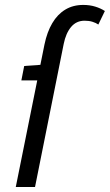

<svg xmlns="http://www.w3.org/2000/svg" viewBox="-20 -744 437 764"><path d="M42.8 0 157 -567.1Q167.3 -616.7 188 -651.8Q208.7 -687 239.7 -705.7Q270.6 -724.4 311.1 -724.4Q337.3 -724.4 358.9 -717.7Q380.5 -711.1 397.3 -700.2L371.3 -646.4Q361.2 -653.3 347.7 -657.4Q334.2 -661.6 316.5 -661.6Q283.9 -661.6 263 -636.9Q242.2 -612.2 233.5 -569.3L119.4 0ZM65 -424 76.3 -481.4 142.3 -486.1H180.6L168 -424Z"/></svg>

Font: Source Sans 3 VF
Style: Italic
Weight: 200
Italic angle: -11°
Designer: Paul D. Hunt
Foundry: Adobe Systems Incorporated
Version: Version 3.042;hotconv 1.0.118;makeotfexe 2.5.65603